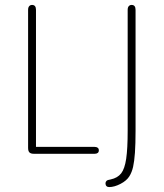

<svg xmlns="http://www.w3.org/2000/svg" viewBox="-20 -624 666 779"><path d="M126 -28V-584Q126 -594 122 -599Q118 -604 110 -604Q103 -604 98.5 -599Q94 -594 94 -584V-24Q94 -11 99.5 -5.5Q105 0 118 0H364Q372 0 376.5 -3.5Q381 -7 381 -14Q381 -21 376.5 -24.5Q372 -28 364 -28ZM530 -584Q530 -594 526 -599Q522 -604 514 -604Q507 -604 502.5 -599Q498 -594 498 -584V-94Q498 -21 492 20Q486 61 471.5 79.5Q457 98 429 104Q422 105 418 106.5Q414 108 412 110Q408 114 408 120Q408 127 412 131Q416 135 423 135Q444 135 469 122Q494 109 505 91Q515 75 520 53Q525 31 527.5 -4.5Q530 -40 530 -93Z"/></svg>

Font: Beiruti ExtraLight
Style: Regular
Weight: 250
Designer: Arlette Boutros
Foundry: Boutros
Version: Version 1.41